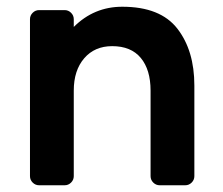

<svg xmlns="http://www.w3.org/2000/svg" viewBox="-20 -550 661 570"><path d="M530 0H454Q443 0 435 -8Q427 -16 427 -27V-281Q427 -343 398 -378Q369 -413 313 -413Q261 -413 230 -377Q199 -341 199 -281V-27Q199 -16 191 -8Q183 0 172 0H96Q85 0 77 -8Q69 -16 69 -27V-493Q69 -504 77 -512Q85 -520 96 -520H172Q183 -520 191 -512Q199 -504 199 -493V-470Q259 -530 343 -530Q456 -530 506.5 -465Q557 -400 557 -296V-27Q557 -16 549 -8Q541 0 530 0Z"/></svg>

Font: Hezaedrus Medium
Style: Regular
Weight: 500
Designer: Hubert & Fischer
Foundry: Hubert & Fischer
Version: Version 1.10;September 3, 2019;FontCreator 11.5.0.2425 64-bi